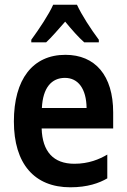

<svg xmlns="http://www.w3.org/2000/svg" viewBox="-20 -786 540 816"><path d="M113 -617V-606H176C198 -626 226 -659 257 -694C286 -659 312 -629 338 -606H400V-617C365 -664 328 -721 307 -766H206C188 -725 146 -662 113 -617ZM279 10C352 10 402 -8 436 -28V-129C402 -109 357 -90 296 -90C207 -90 160 -142 157 -240H461V-308C461 -466 384 -553 258 -553C119 -553 39 -449 39 -270C39 -90 126 10 279 10ZM348 -327H158C162 -413 199 -455 256 -455C312 -455 347 -409 348 -327Z"/></svg>

Font: Noto Sans Mono ExtraCondensed SemiBold
Style: Regular
Weight: 600
Width: 2
Designer: Monotype Design Team
Foundry: Monotype Imaging Inc.
Version: Version 2.014